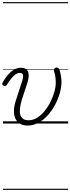

<svg xmlns="http://www.w3.org/2000/svg" viewBox="-28 -1145 652 1780"><path d="M227 19Q185 19 156.5 1.5Q128 -16 114 -47.5Q100 -79 101.5 -122.5Q103 -166 120 -217L178 -395Q190 -433 185 -451Q180 -469 157 -469Q137 -469 117.5 -456.5Q98 -444 78 -419.5Q58 -395 36 -359Q30 -351 24 -348.5Q18 -346 7 -350Q-5 -354 -7 -362Q-9 -370 -4 -379Q18 -419 44.5 -450Q71 -481 101.5 -499Q132 -517 166 -517Q191 -517 208 -507.5Q225 -498 232 -480.5Q239 -463 238 -439Q237 -415 228 -385L174 -219Q162 -179 157.5 -145Q153 -111 159 -85.5Q165 -60 184 -45Q203 -30 237 -30Q278 -30 315.5 -53Q353 -76 384.5 -114.5Q416 -153 439.5 -199.5Q463 -246 476 -293.5Q489 -341 489 -381Q489 -398 487.5 -415Q486 -432 482.5 -449.5Q479 -467 473 -486Q471 -497 473.5 -504Q476 -511 482.5 -515Q489 -519 498 -519Q508 -519 514.5 -513Q521 -507 526 -490Q531 -473 534.5 -455.5Q538 -438 540 -421Q542 -404 542 -387Q542 -338 526.5 -282.5Q511 -227 482.5 -173.5Q454 -120 415 -76.5Q376 -33 328.5 -7Q281 19 227 19ZM0 605H604V615H0ZM0 -20H604V0H0ZM0 -505H604V-500H0ZM0 -1125H604V-1115H0Z"/></svg>

Font: Playwrite CU Guides
Style: Regular
Weight: 400
Designer: Veronika Burian, José Scaglione
Foundry: TypeTogether
Version: Version 1.003